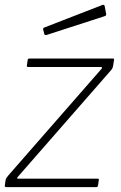

<svg xmlns="http://www.w3.org/2000/svg" viewBox="-20 -771 498 791"><path d="M6 0Q2 0 0.5 -2Q-1 -4 0 -8L3 -29Q4 -34 7 -38.5Q10 -43 15 -49L397 -486Q401 -490 400.5 -492.5Q400 -495 396 -495H96Q92 -495 91 -497Q90 -499 91 -503L94 -524Q95 -528 97 -529Q99 -530 102 -530H446Q450 -530 450 -525L446 -500Q445 -494 442.5 -489Q440 -484 435 -479L54 -43Q50 -39 50.5 -37Q51 -35 54 -35H382Q389 -35 387 -29L384 -8Q383 -4 382 -2Q381 0 376 0H6ZM411 -747 417 -715Q418 -711 417 -708.5Q416 -706 410 -704L172 -627Q168 -626 165 -627.5Q162 -629 162 -633L158 -648Q157 -656 161 -657L403 -751Q405 -752 408 -750.5Q411 -749 411 -747Z"/></svg>

Font: Libre Franklin Thin
Style: Italic
Weight: 100
Italic angle: -8°
Designer: Pablo Impallari, Rodrigo Fuenzalida, Nhung Nguyen
Foundry: Impallari Type
Version: Version 3.000